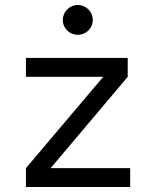

<svg xmlns="http://www.w3.org/2000/svg" viewBox="-20 -750 626 770"><path d="M84 0H502V-75.7H183.1L492.2 -441.9V-517.6H84V-441.9H394L84 -75.7ZM292 -610.4C325.2 -610.4 352.1 -636.7 352.1 -669.9C352.1 -703.1 325.2 -730 292 -730C258.8 -730 231.9 -703.1 231.9 -669.9C231.9 -636.7 258.8 -610.4 292 -610.4Z"/></svg>

Font: Cascadia Mono PL SemiLight
Style: Regular
Weight: 350
Monospace: yes
Designer: Aaron Bell
Foundry: Saja Typeworks
Version: Version 2404.023